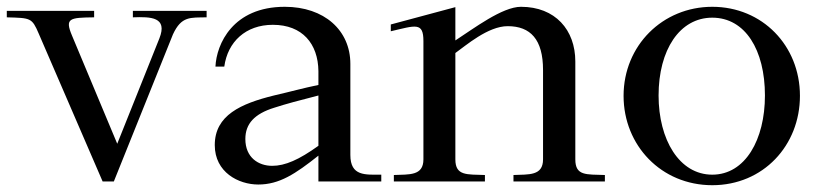

<svg xmlns="http://www.w3.org/2000/svg" viewBox="-50 -534 2417 565"><path d="M-30 -483V-502H227V-483C155 -482 140 -481 162 -429L295 -111L419 -421C444 -484 394 -485 341 -483V-502H558V-483C510 -482 484 -487 459 -433L285 0H252L64 -435C44 -482 40 -481 -30 -483Z M887 -325V-284C843 -275 804 -264 756 -253C659 -229 582 -195 582 -107C582 -27 652 9 710 9C772 9 819 -22 887 -76V0H1072V-20C1025 -20 981 -15 981 -78V-346C981 -445 904 -514 788 -514C635 -514 587 -404 584 -338H610C620 -411 673 -461 753 -461C840 -461 886 -405 887 -325ZM672 -125C672 -170 699 -199 757 -217C791 -228 832 -239 887 -253V-105C830 -64 789 -46 751 -46C711 -46 672 -70 672 -125Z M1548 -328V-65C1548 -16 1506 -21 1461 -19V0H1730V-19C1675 -21 1643 -16 1643 -65V-353C1643 -446 1584 -514 1483 -514C1428 -514 1344 -450 1290 -415V-513L1100 -462V-442C1173 -459 1196 -470 1196 -413V-65C1196 -16 1154 -21 1109 -19V0H1377V-19C1324 -21 1290 -16 1290 -65V-378C1321 -400 1386 -457 1444 -457C1511 -457 1548 -418 1548 -328Z M2046 11C2196 11 2304 -106 2304 -252C2304 -400 2193 -514 2046 -514C1900 -514 1785 -400 1785 -252C1785 -106 1896 11 2046 11ZM1888 -253C1888 -387 1950 -482 2046 -482C2143 -482 2201 -387 2201 -253C2201 -123 2143 -20 2046 -20C1949 -20 1888 -123 1888 -253Z"/></svg>

Font: Ortica Linear
Style: Regular
Weight: 400
Designer: Benedetta Bovani
Foundry: Collletttivo
Version: Version 2.000;Glyphs 3.1.2 (3151)